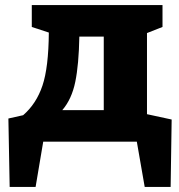

<svg xmlns="http://www.w3.org/2000/svg" viewBox="-20 -557 705 755"><path d="M558 -108 655 -87 651 178H549L518 0H150L120 178H18L13 -91L71 -104Q123 -149 147 -220.5Q171 -292 172 -429L105 -451V-537H619V-451L558 -427ZM388 -413H292Q290 -303 276 -235Q262 -167 225 -124H388Z"/></svg>

Font: Bitter Pro ExtraBold
Style: Regular
Weight: 800
Designer: Sol Matas, and Bitter project Authors
Foundry: Sol Matas
Version: Version 1.010